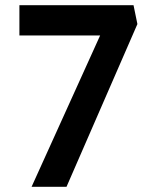

<svg xmlns="http://www.w3.org/2000/svg" viewBox="-20 -722 586 742"><path d="M102 0 367 -585H55V-702H496L511 -629L237 0Z"/></svg>

Font: Mach Medium
Style: Regular
Weight: 500
Version: Version 1.002